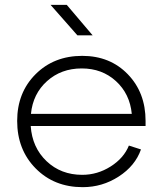

<svg xmlns="http://www.w3.org/2000/svg" viewBox="-20 -754 673 794"><path d="M320 -31Q383 -31 437.5 -65.5Q492 -100 513 -152L563 -136Q539 -68 471 -24Q403 20 322 20Q204 20 127.5 -57.5Q51 -135 51 -254Q51 -371 127 -447Q203 -523 320 -523Q435 -523 508.5 -447Q582 -371 582 -254V-233H107Q113 -144 172.5 -87.5Q232 -31 320 -31ZM108 -283H525Q517 -366 459.5 -418.5Q402 -471 318 -471Q233 -471 174.5 -418.5Q116 -366 108 -283ZM189 -734H256L363 -608H300Z"/></svg>

Font: Metropolitano Light
Style: Regular
Weight: 300
Designer: Fonts by Alex Slobzheninov & Chris M. Simpson / Changes by Cristiano Sobral
Foundry: Fonts by Alex Slobzheninov & Chris M. Simpson / Changes by Cristiano Sobral
Version: Version 1.00;August 30, 2020;FontCreator 13.0.0.2681 64-bit